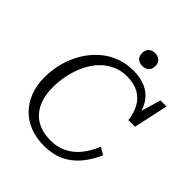

<svg xmlns="http://www.w3.org/2000/svg" viewBox="-247 -1057 1227 1227"><g transform="rotate(45 366.5 -444.0)"><path d="M361 -37Q412 -37 452 -52.5Q492 -68 523 -95Q554 -122 577.5 -158.5Q601 -195 618 -237L667 -208Q638 -141 595.5 -90Q553 -39 494 -11Q435 17 357 17Q288 17 231.5 -4.5Q175 -26 134 -67.5Q93 -109 71 -166.5Q49 -224 49 -296Q49 -364 66 -427Q83 -490 115 -544.5Q147 -599 192.5 -640.5Q238 -682 295.5 -705Q353 -728 421 -728Q475 -728 515.5 -714Q556 -700 584 -673.5Q612 -647 628.5 -610Q645 -573 651 -527L628 -544L678 -715H733L682 -481H622Q615 -540 591 -583Q567 -626 524.5 -649.5Q482 -673 418 -673Q364 -673 318.5 -652Q273 -631 238.5 -594Q204 -557 180.5 -508.5Q157 -460 144.5 -403.5Q132 -347 132 -289Q132 -228 147.5 -181Q163 -134 192.5 -102Q222 -70 264.5 -53.5Q307 -37 361 -37ZM440 -788Q466 -788 483 -802.5Q500 -817 500 -847Q500 -876 483 -890.5Q466 -905 440 -905Q415 -905 398 -890.5Q381 -876 381 -847Q381 -817 398 -802.5Q415 -788 440 -788Z"/></g></svg>

Font: Roboto Serif Light
Style: Italic
Weight: 300
Italic angle: -10°
Version: Version 1.007